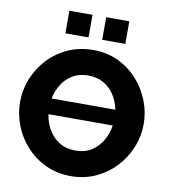

<svg xmlns="http://www.w3.org/2000/svg" viewBox="-97 -991 957 1079"><g transform="rotate(10 382.0 -451.0)"><path d="M379 6Q300 6 235.5 -24.5Q171 -55 124 -106.5Q77 -158 52 -222.5Q27 -287 27 -356Q27 -426 53.5 -490.5Q80 -555 127.5 -605.5Q175 -656 240 -685Q305 -714 382 -714Q461 -714 525.5 -683.5Q590 -653 636.5 -601Q683 -549 708 -484.5Q733 -420 733 -353Q733 -283 706.5 -218.5Q680 -154 632.5 -103.5Q585 -53 520.5 -23.5Q456 6 379 6ZM380 -568Q328 -568 290.5 -545.5Q253 -523 230 -486Q207 -449 198 -405H562Q553 -450 529.5 -487Q506 -524 468 -546Q430 -568 380 -568ZM380 -140Q435 -140 473 -165Q511 -190 533.5 -229.5Q556 -269 563 -315H196Q203 -268 226 -228Q249 -188 288 -164Q327 -140 380 -140ZM211 -779V-908H343V-779ZM421 -779V-908H553V-779Z"/></g></svg>

Font: Raleway ExtraBold
Style: Regular
Weight: 800
Designer: Matt McInerney, Pablo Impallari, Rodrigo Fuenzalida
Foundry: Matt McInerney, Pablo Impallari, Rodrigo Fuenzalida
Version: Version 4.026